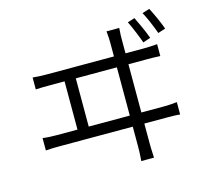

<svg xmlns="http://www.w3.org/2000/svg" viewBox="-119 -963 1237 1138"><g transform="rotate(-15 500.0 -394.5)"><path d="M791 -794 747 -780C766 -742 790 -683 805 -641L851 -657C837 -697 809 -758 791 -794ZM890 -824 845 -810C866 -773 889 -716 905 -672L951 -687C936 -729 909 -788 890 -824ZM689 -761H611C614 -729 615 -706 615 -692V-606H204C176 -606 146 -607 117 -610V-537C147 -539 176 -539 204 -539H294V-243H167C140 -243 110 -244 81 -248V-172C112 -175 140 -175 167 -175H615V-58C615 -48 615 -13 611 35H689C686 -13 686 -50 686 -60V-175H825C844 -175 879 -175 905 -172V-248C880 -245 854 -243 825 -243H686V-539H799C819 -539 854 -539 881 -537V-610C855 -608 829 -606 799 -606H686V-692C686 -703 686 -730 689 -761ZM363 -243V-539H615V-243Z"/></g></svg>

Font: Source Han Sans JP Normal
Style: Regular
Weight: 350
Designer: Ryoko NISHIZUKA 西塚涼子 (kana, bopomofo & ideographs); Paul D. Hunt (Latin, Greek & Cyrillic); Sandoll Communications 산돌커뮤니
Foundry: Adobe
Version: Version 2.002;hotconv 1.0.116;makeotfexe 2.5.65601